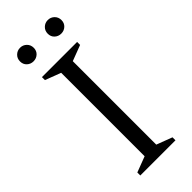

<svg xmlns="http://www.w3.org/2000/svg" viewBox="-267 -871 911 911"><g transform="rotate(-45 188.0 -416.0)"><path d="M70 0V-20L149 -50V-610L70 -640V-660H306V-640L227 -610V-50L306 -20V0ZM95 -741Q76 -741 62.5 -753.5Q49 -766 49 -786Q49 -806 62.5 -819Q76 -832 95 -832Q114 -832 127.5 -819Q141 -806 141 -786Q141 -766 127.5 -753.5Q114 -741 95 -741ZM281 -741Q262 -741 248.5 -753.5Q235 -766 235 -786Q235 -806 248.5 -819Q262 -832 281 -832Q300 -832 313.5 -819Q327 -806 327 -786Q327 -766 313.5 -753.5Q300 -741 281 -741Z"/></g></svg>

Font: Spectral SC Light
Style: Regular
Weight: 300
Designer: Jean-Baptiste Levee
Foundry: Production Type
Version: Version 2.001